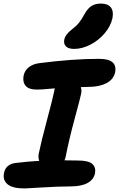

<svg xmlns="http://www.w3.org/2000/svg" viewBox="-30 -1036 661 1067"><path d="M381.8 -764.2Q350.6 -764.2 336.7 -778.1Q322.8 -792 327.1 -814.9Q332 -843.8 370.1 -873Q394.5 -891.6 409.2 -909.9Q423.8 -928.2 439.9 -958Q458 -990.2 479.2 -1003.2Q500.5 -1016.1 530.8 -1016.1Q568.8 -1016.1 585.4 -995.6Q602.1 -975.1 595.2 -936Q585.4 -890.6 551.5 -850.8Q517.6 -811 471.9 -787.6Q426.3 -764.2 381.8 -764.2ZM106.9 11.2Q39.6 11.2 12 -12Q-15.6 -35.2 -7.8 -74.2Q2 -125 61 -130.9Q133.3 -139.2 188 -142.1Q181.2 -161.6 185.1 -181.2Q199.2 -250 231 -368.4Q262.7 -486.8 271 -527.8Q272.9 -540.5 274.9 -544.9Q259.8 -543.9 238.5 -542Q217.3 -540 202.9 -539.1Q188.5 -538.1 176.8 -538.1Q129.9 -538.1 112.3 -559.3Q94.7 -580.6 101.1 -615.2Q106.9 -644 130.1 -662.4Q153.3 -680.7 189 -685.1Q374 -709 519 -709Q573.2 -709 595 -690.2Q616.7 -671.4 609.9 -634.8Q601.1 -594.2 561.5 -573.7Q522 -553.2 462.9 -553.2Q454.6 -553.2 440.2 -552.5Q425.8 -551.8 418.9 -551.8Q425.3 -534.2 420.9 -515.1Q417 -495.1 384.8 -375.7Q352.5 -256.3 335 -165Q332 -152.3 328.1 -145Q338.4 -145 362.8 -144.5Q387.2 -144 401.9 -144Q462.9 -144 483.4 -124.5Q503.9 -105 498 -73.2Q491.2 -38.6 457 -19.3Q422.9 0 360.8 0Q293.9 0 206.3 5.6Q118.7 11.2 106.9 11.2Z"/></svg>

Font: Shantell Sans Normal
Style: Bold Italic
Weight: 700
Italic angle: -11.31°
Designer: Stephen Nixon, Anya Danilova, Shantell Martin
Foundry: Arrow Type
Version: Version 1.006;[559af2be0]